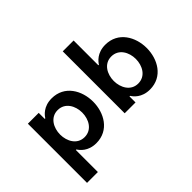

<svg xmlns="http://www.w3.org/2000/svg" viewBox="-173 -1115 1666 1666"><g transform="rotate(-45 660.0 -282.0)"><path d="M205 196V-74H212C226 -51 272 10 373 10C531 10 608 -129 608 -265C608 -401 531 -540 373 -540C272 -540 226 -479 212 -456H205V-530H72V196ZM203 -265C203 -347 248 -431 338 -431C429 -431 474 -347 474 -265C474 -183 429 -99 338 -99C248 -99 203 -183 203 -265Z M1031 10C1189 10 1266 -129 1266 -265C1266 -401 1189 -540 1031 -540C930 -540 884 -479 870 -456H863V-760H730V0H863V-74H870C884 -51 930 10 1031 10ZM996 -99C906 -99 861 -183 861 -265C861 -347 906 -431 996 -431C1087 -431 1132 -347 1132 -265C1132 -183 1087 -99 996 -99Z"/></g></svg>

Font: Be Vietnam Pro SemiBold
Style: Regular
Weight: 600
Designer: Lam Bao, Tony Le, Vietanh Nguyen
Foundry: Yellow Type Foundry
Version: Version 1.002